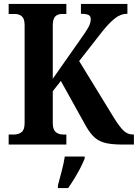

<svg xmlns="http://www.w3.org/2000/svg" viewBox="-20 -734 700 975"><path d="M24 0V-51H52Q74 -51 89.5 -63Q105 -75 105 -109V-606Q105 -639 91 -651Q77 -663 55 -663H24V-714H317V-663H295Q273 -663 260.5 -650.5Q248 -638 248 -604V-334L389 -535Q415 -571 428 -594Q441 -617 441 -637Q441 -652 429.5 -658Q418 -664 391 -664V-714H627V-664Q592 -664 562.5 -640Q533 -616 501 -576L382 -424L559 -135Q587 -90 607.5 -70.5Q628 -51 655 -51H660V0H600Q542 0 508 -10Q474 -20 451 -45Q428 -70 404 -116L289 -323L248 -271V-110Q248 -76 263 -63.5Q278 -51 300 -51H317V0ZM274 208Q282 177 293 136Q304 95 309 61H410V71Q402 92 388 119Q374 146 357.5 173Q341 200 326 221H274Z"/></svg>

Font: Noto Serif Hebrew Condensed
Style: Bold
Weight: 700
Width: 3
Designer: Monotype Design Team
Foundry: Monotype Imaging Inc.
Version: Version 2.004; ttfautohint (v1.8.4.7-5d5b)